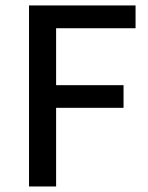

<svg xmlns="http://www.w3.org/2000/svg" viewBox="-20 -675 537 695"><path d="M85 0V-655.3H470.7V-572.8H183.1V-366.7H427.2V-284.7H183.1V0Z"/></svg>

Font: Varta Light SemiBold
Style: Regular
Weight: 600
Version: Version 1.004